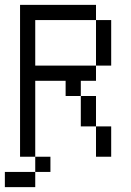

<svg xmlns="http://www.w3.org/2000/svg" viewBox="-20 -645 540 790"><path d="M187.5 62.5V0H125V62.5H0V125H125V62.5ZM125 0V-312.5H250V-250H312.5Q312.5 -250 312.5 -125H375Q375 -125 375 0H437.5Q437.5 0 437.5 -125H375Q375 -125 375 -250H312.5V-312.5H375V-375H125V-562.5H375V-375H437.5V-562.5H375V-625H62.5Q62.5 -625 62.5 0Z"/></svg>

Font: Unifont
Style: Regular
Weight: 500
Version: Version 13.0.05